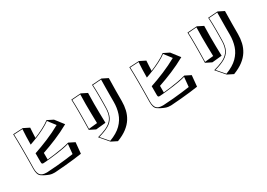

<svg xmlns="http://www.w3.org/2000/svg" viewBox="7 -1771 3985 2863"><g transform="rotate(-30 2000.0 -339.5)"><path d="M888 13Q830 22 753 31Q676 40 593.5 47.5Q511 55 434 60Q426 61 418.5 61Q411 61 404 61Q361 61 332 51Q257 24 204 -13Q180 -31 170 -64Q160 -97 160 -143V-159Q161 -190 161.5 -241.5Q162 -293 162.5 -356.5Q163 -420 163 -486Q163 -557 162 -624Q161 -691 159 -743L328 -752L428 -702Q425 -661 423 -618Q421 -575 419 -531Q493 -561 566.5 -598.5Q640 -636 695 -678L795 -628L905 -486Q781 -417 656.5 -365Q532 -313 416 -274V-161Q467 -166 535 -174.5Q603 -183 674.5 -196Q746 -209 806 -226L906 -176ZM794 -211Q750 -198 696 -188Q642 -178 587 -170.5Q532 -163 482 -157.5Q432 -152 394.5 -148.5Q357 -145 339 -144H335Q317 -144 311.5 -152Q306 -160 306 -179V-331Q423 -370 547.5 -422Q672 -474 789 -539L693 -664Q644 -627 577.5 -592.5Q511 -558 440.5 -529Q370 -500 308 -479Q308 -548 310.5 -616Q313 -684 317 -741L169 -733Q171 -684 172 -618.5Q173 -553 173 -484Q173 -419 172.5 -355.5Q172 -292 171.5 -241Q171 -190 170 -159V-147Q170 -70 199.5 -34.5Q229 1 305 1Q312 1 319 1Q326 1 333 0Q410 -4 492.5 -11.5Q575 -19 649.5 -28Q724 -37 778 -45Z M1233 -72Q1319 -95 1379 -121.5Q1439 -148 1476 -184.5Q1513 -221 1530.5 -272.5Q1548 -324 1549 -397Q1550 -435 1550.5 -481Q1551 -527 1551 -578Q1551 -629 1550 -684Q1549 -739 1546 -794L1713 -806L1813 -756Q1810 -650 1809.5 -544.5Q1809 -439 1809 -362Q1809 -284 1792.5 -212.5Q1776 -141 1737 -78.5Q1698 -16 1630.5 36Q1563 88 1461 127L1361 77ZM1364 65Q1495 16 1567.5 -56.5Q1640 -129 1669.5 -219.5Q1699 -310 1699 -412Q1699 -464 1699 -528Q1699 -592 1700 -661Q1701 -730 1702 -795L1556 -784Q1559 -732 1560 -679.5Q1561 -627 1561 -577Q1561 -527 1560.5 -481Q1560 -435 1559 -397Q1558 -297 1526.5 -235Q1495 -173 1428 -134.5Q1361 -96 1251 -66ZM1168 -237Q1170 -318 1171 -398Q1172 -478 1172 -551Q1172 -608 1171 -660Q1170 -712 1168 -757L1334 -769L1434 -719Q1431 -634 1431 -533Q1431 -456 1432.5 -373Q1434 -290 1436 -204L1268 -187ZM1325 -263Q1323 -347 1321.5 -431Q1320 -515 1320 -591Q1320 -683 1323 -758L1178 -747Q1180 -705 1181 -655.5Q1182 -606 1182 -550Q1182 -479 1181 -402Q1180 -325 1178 -248Z M2888 13Q2830 22 2753 31Q2676 40 2593.5 47.5Q2511 55 2434 60Q2426 61 2418.5 61Q2411 61 2404 61Q2361 61 2332 51Q2257 24 2204 -13Q2180 -31 2170 -64Q2160 -97 2160 -143V-159Q2161 -190 2161.5 -241.5Q2162 -293 2162.5 -356.5Q2163 -420 2163 -486Q2163 -557 2162 -624Q2161 -691 2159 -743L2328 -752L2428 -702Q2425 -661 2423 -618Q2421 -575 2419 -531Q2493 -561 2566.5 -598.5Q2640 -636 2695 -678L2795 -628L2905 -486Q2781 -417 2656.5 -365Q2532 -313 2416 -274V-161Q2467 -166 2535 -174.5Q2603 -183 2674.5 -196Q2746 -209 2806 -226L2906 -176ZM2794 -211Q2750 -198 2696 -188Q2642 -178 2587 -170.5Q2532 -163 2482 -157.5Q2432 -152 2394.5 -148.5Q2357 -145 2339 -144H2335Q2317 -144 2311.5 -152Q2306 -160 2306 -179V-331Q2423 -370 2547.5 -422Q2672 -474 2789 -539L2693 -664Q2644 -627 2577.5 -592.5Q2511 -558 2440.5 -529Q2370 -500 2308 -479Q2308 -548 2310.5 -616Q2313 -684 2317 -741L2169 -733Q2171 -684 2172 -618.5Q2173 -553 2173 -484Q2173 -419 2172.5 -355.5Q2172 -292 2171.5 -241Q2171 -190 2170 -159V-147Q2170 -70 2199.5 -34.5Q2229 1 2305 1Q2312 1 2319 1Q2326 1 2333 0Q2410 -4 2492.5 -11.5Q2575 -19 2649.5 -28Q2724 -37 2778 -45Z M3233 -72Q3319 -95 3379 -121.5Q3439 -148 3476 -184.5Q3513 -221 3530.5 -272.5Q3548 -324 3549 -397Q3550 -435 3550.5 -481Q3551 -527 3551 -578Q3551 -629 3550 -684Q3549 -739 3546 -794L3713 -806L3813 -756Q3810 -650 3809.5 -544.5Q3809 -439 3809 -362Q3809 -284 3792.5 -212.5Q3776 -141 3737 -78.5Q3698 -16 3630.5 36Q3563 88 3461 127L3361 77ZM3364 65Q3495 16 3567.5 -56.5Q3640 -129 3669.5 -219.5Q3699 -310 3699 -412Q3699 -464 3699 -528Q3699 -592 3700 -661Q3701 -730 3702 -795L3556 -784Q3559 -732 3560 -679.5Q3561 -627 3561 -577Q3561 -527 3560.5 -481Q3560 -435 3559 -397Q3558 -297 3526.5 -235Q3495 -173 3428 -134.5Q3361 -96 3251 -66ZM3168 -237Q3170 -318 3171 -398Q3172 -478 3172 -551Q3172 -608 3171 -660Q3170 -712 3168 -757L3334 -769L3434 -719Q3431 -634 3431 -533Q3431 -456 3432.5 -373Q3434 -290 3436 -204L3268 -187ZM3325 -263Q3323 -347 3321.5 -431Q3320 -515 3320 -591Q3320 -683 3323 -758L3178 -747Q3180 -705 3181 -655.5Q3182 -606 3182 -550Q3182 -479 3181 -402Q3180 -325 3178 -248Z"/></g></svg>

Font: Rampart One
Style: Regular
Weight: 400
Designer: Fontworks Inc.
Foundry: Fontworks Inc.
Version: Version 1.100